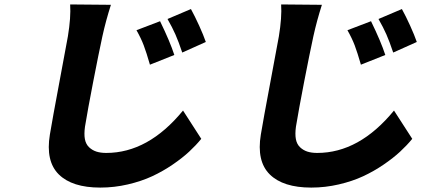

<svg xmlns="http://www.w3.org/2000/svg" viewBox="-20 -780 1952 870"><path d="M705.3 -683.9Q750.4 -591.3 769.9 -530.9L659.4 -486.9Q643.5 -542.3 631.2 -574.6Q619 -606.9 598.4 -643.1ZM845.2 -739Q862.9 -706.7 882.6 -663.4Q902.3 -620 912.6 -589.8L805.8 -541.9Q789.1 -591.6 775 -623.6Q761 -655.5 739 -693.9ZM297.9 -759.9 482.6 -758.2Q459.5 -686.1 443.9 -615.1Q426.8 -536.2 402.2 -409.1Q377.5 -282 365.1 -206Q360.4 -172.2 364.7 -149.5Q369 -126.8 383.5 -112.9Q398.1 -99.1 417.1 -93Q436.1 -87 461.3 -87Q652 -87 809.3 -279.1L892 -150.9Q867.9 -121.4 837.2 -92.9Q806.5 -64.3 762.3 -34.1Q718 -3.9 669.6 18.6Q621.1 41.2 559.5 55.6Q497.9 70 434.3 70Q306.8 70 246.4 10.3Q186.1 -49.4 206 -170.1Q217 -236.9 249.8 -411.6Q282.7 -586.3 287.6 -615.1Q301.8 -701.7 297.9 -759.9Z M1661.2 -683.9Q1706.3 -591.3 1725.9 -530.9L1615.4 -486.9Q1599.4 -542.3 1587.2 -574.6Q1574.9 -606.9 1554.3 -643.1ZM1801.1 -739Q1818.9 -706.7 1838.6 -663.4Q1858.3 -620 1868.6 -589.8L1761.7 -541.9Q1745 -591.6 1731 -623.6Q1717 -655.5 1695 -693.9ZM1253.9 -759.9 1438.6 -758.2Q1415.5 -686.1 1399.9 -615.1Q1382.8 -536.2 1358.1 -409.1Q1333.5 -282 1321 -206Q1316.4 -172.2 1320.7 -149.5Q1324.9 -126.8 1339.5 -112.9Q1354 -99.1 1373 -93Q1392 -87 1417.3 -87Q1608 -87 1765.3 -279.1L1848 -150.9Q1823.9 -121.4 1793.1 -92.9Q1762.4 -64.3 1718.2 -34.1Q1674 -3.9 1625.5 18.6Q1577.1 41.2 1515.4 55.6Q1453.8 70 1390.3 70Q1262.8 70 1202.4 10.3Q1142 -49.4 1161.9 -170.1Q1172.9 -236.9 1205.8 -411.6Q1238.6 -586.3 1243.6 -615.1Q1257.8 -701.7 1253.9 -759.9Z"/></svg>

Font: Karasuma Gothic
Style: Italic
Weight: 900
Italic angle: -9.39999°
Designer: Rasmus Andersson / Ryoko Nishizuka
Foundry: Genbu
Version: Version 1.00